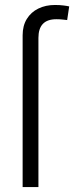

<svg xmlns="http://www.w3.org/2000/svg" viewBox="-20 -763 302 783"><path d="M72.3 0V-619.1Q72.3 -658.2 89.4 -685.8Q106.4 -713.4 136.2 -728Q166 -742.7 204.1 -742.7Q223.6 -742.7 239 -740.7Q254.4 -738.8 262.2 -736.8L253.9 -681.2Q247.1 -682.1 234.9 -683.3Q222.7 -684.6 210 -684.6Q172.9 -684.6 154.8 -665.5Q136.7 -646.5 136.7 -608.4V0Z"/></svg>

Font: Inter 24pt Light
Style: Regular
Weight: 300
Designer: Rasmus Andersson
Foundry: rsms
Version: Version 4.001;git-66647c0bb